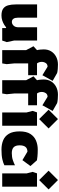

<svg xmlns="http://www.w3.org/2000/svg" viewBox="879 -1675 806 2604"><g transform="rotate(90 1282.0 -373.0)"><path d="M190 10Q130 10 97.5 -13Q65 -36 52.5 -79.5Q40 -123 40 -184V-473H220V-210Q220 -173 234.5 -152Q249 -131 278 -131Q305 -131 327.5 -154Q350 -177 350 -221V-473H530V-161L551 -61L530 0H361V-49L351 -54Q338 -41 313.5 -26Q289 -11 257.5 -0.5Q226 10 190 10Z M660 0V-324L607 -424L660 -472Q655 -489 652.5 -517.5Q650 -546 650 -564Q650 -621 676.5 -664Q703 -707 750 -731.5Q797 -756 856 -756Q884 -756 915.5 -753.5Q947 -751 970 -745L1077 -684L1000 -545L885 -615Q851 -615 835 -590.5Q819 -566 819 -536Q819 -514 826 -497Q833 -480 840 -472H1000V-352H840V-162L850 -61L840 0Z M1068 0V-324L1015 -424L1068 -472Q1063 -489 1060.5 -517.5Q1058 -546 1058 -564Q1058 -621 1084.5 -664Q1111 -707 1158 -731.5Q1205 -756 1264 -756Q1292 -756 1323.5 -753.5Q1355 -751 1378 -745L1485 -684L1408 -545L1293 -615Q1259 -615 1243 -590.5Q1227 -566 1227 -536Q1227 -514 1234 -497Q1241 -480 1248 -472H1408V-352H1248V-162L1258 -61L1248 0Z M1595 -501 1468 -629 1595 -756 1722 -629ZM1505 0V-331L1484 -411L1504 -472H1685V0Z M2007 10Q1938 10 1882.5 -13Q1827 -36 1794.5 -90Q1762 -144 1762 -236Q1762 -329 1797 -382.5Q1832 -436 1888 -459Q1944 -482 2007 -482Q2062 -482 2101.5 -478Q2141 -474 2154 -471L2232 -383L2152 -274L2037 -342Q1951 -342 1951 -236Q1951 -181 1977 -155.5Q2003 -130 2057 -130Q2111 -130 2154 -145Q2197 -160 2221 -173V-29Q2190 -13 2139.5 -1.5Q2089 10 2007 10Z M2422 -501 2295 -629 2422 -756 2549 -629ZM2332 0V-331L2311 -411L2331 -472H2512V0Z"/></g></svg>

Font: Rowdies
Style: Regular
Weight: 400
Designer: Jaikishan Patel
Version: Version 1.000; ttfautohint (v1.8.3)